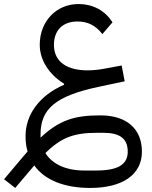

<svg xmlns="http://www.w3.org/2000/svg" viewBox="-78 -623 750 947"><path d="M-3 304 91 193C143 266 241 304 367 304C527 304 622 238 622 125C622 12 546 -54 417 -54C288 -54 214 -30 122 56V40C122 -85 195 -149 405 -194L537 -222L522 -300L441 -285C411 -279 381 -276 354 -276C258 -276 188 -314 188 -402C188 -471 229 -517 304 -517C355 -517 393 -498 427 -455L477 -513C440 -570 383 -603 308 -603C203 -603 118 -521 118 -402C118 -328 163 -256 238 -210V-205C118 -153 48 -59 48 48C48 75 51 101 58 124L34 152L-58 261ZM402 32H432C514 32 552 61 552 125C552 189 503 218 397 218H337C248 218 180 187 146 132C225 54 288 32 402 32Z"/></svg>

Font: IBM Plex Arabic
Style: Regular
Weight: 400
Designer: Mike Abbink, Paul van der Laan, Pieter van Rosmalen, Wael Morcos, Khajak Apelian
Foundry: Bold Monday
Version: Version 1.0